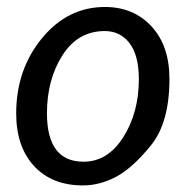

<svg xmlns="http://www.w3.org/2000/svg" viewBox="-20 -535 542 561"><path d="M222.7 6.8Q131.8 6.8 79.6 -49.8Q27.3 -106.4 27.3 -203.6Q27.3 -331.5 102.5 -423.1Q177.7 -514.6 286.6 -514.6Q370.1 -514.6 422.6 -458Q475.1 -401.4 475.1 -304.2Q475.1 -176.3 420.4 -109.4Q365.7 -42.5 318.1 -17.8Q270.5 6.8 222.7 6.8ZM117.2 -204.1Q117.2 -62.5 224.1 -62.5Q294.9 -62.5 340.3 -134.3Q385.7 -206.1 385.7 -303.7Q385.7 -373.5 358.4 -408.9Q331.1 -444.3 286.1 -444.3Q207.5 -444.3 162.4 -373.3Q117.2 -302.2 117.2 -204.1Z"/></svg>

Font: Lato-Italic
Style: Italic
Weight: 400
Italic angle: -7°
Designer: Lukasz Dziedzic
Foundry: tyPoland Lukasz Dziedzic
Version: Version 1.104; Western+Polish opensource